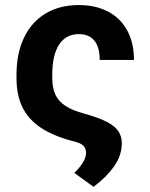

<svg xmlns="http://www.w3.org/2000/svg" viewBox="-20 -557 591 755"><path d="M506.8 -321.3H372.1Q372.1 -371.6 351.1 -397.2Q330.1 -422.9 290 -422.9Q239.3 -422.9 212.4 -381.6Q185.5 -340.3 185.5 -263.7V-250Q185.5 -210.9 197.8 -184.8Q210 -158.7 237.1 -140.9Q264.2 -123 310.5 -110.4Q369.6 -94.2 401.9 -76.9Q434.1 -59.6 446.5 -39.6Q459 -19.5 459 6.8Q459 53.7 428.7 96.9Q398.4 140.1 347.7 177.7L272.5 123Q295.4 100.1 306.9 80.6Q318.4 61 318.4 43.9Q318.4 25.9 306.9 15.1Q295.4 4.4 266.6 -2Q188.5 -22.5 139.9 -55.2Q91.3 -87.9 68.1 -135.5Q44.9 -183.1 44.9 -250V-263.7Q44.9 -347.2 74.5 -408.9Q104 -470.7 159.2 -503.9Q214.4 -537.1 290 -537.1Q356.4 -537.1 405.3 -511.2Q454.1 -485.4 480.5 -436.8Q506.8 -388.2 506.8 -321.3Z"/></svg>

Font: Pretendard Std
Style: Bold
Weight: 700
Designer: Base glyphs from Inter by Rasmus Andersson; Hangeul glyphs from Noto Sans CJK(Source Han Sans) by Jang Soo-young and Kan
Foundry: Kil Hyung-jin
Version: Version 1.309